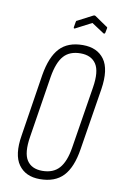

<svg xmlns="http://www.w3.org/2000/svg" viewBox="-91 -861 572 918"><g transform="rotate(10 195.0 -402.0)"><path d="M169 6Q100 6 66 -41.5Q32 -89 48 -185L95 -486Q110 -576 149.5 -618.5Q189 -661 262 -661Q332 -661 366 -614Q400 -567 385 -469L337 -169Q323 -79 283 -36.5Q243 6 169 6ZM174 -35Q227 -35 256 -67.5Q285 -100 296 -169L344 -469Q357 -549 333.5 -584.5Q310 -620 258 -620Q205 -620 176.5 -588Q148 -556 136 -484L89 -186Q76 -106 99 -70.5Q122 -35 174 -35ZM211 -733Q203 -729 204 -738L208 -762Q209 -766 209.5 -768Q210 -770 214 -771L287 -809Q292 -811 296 -809L356 -768Q359 -767 360.5 -765Q362 -763 361 -759L357 -739Q356 -731 349 -733L288 -773Z"/></g></svg>

Font: Sofia Sans Extra Condensed Light
Style: Italic
Weight: 300
Italic angle: -9°
Version: Version 4.100